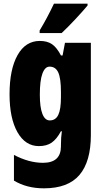

<svg xmlns="http://www.w3.org/2000/svg" viewBox="-20 -786 565 1046"><path d="M312 -484H321L334 -553H475V-50Q475 94 413 167Q351 240 219 240Q126 240 56 198V58Q138 101 214 101Q312 101 312 11V5Q312 -38 317 -71H312Q289 -28 261.5 -9Q234 10 192 10Q118 10 75 -66Q32 -142 32 -272Q32 -408 75.5 -485.5Q119 -563 197 -563Q237 -563 263 -545.5Q289 -528 312 -484ZM197 -270Q197 -201 211 -165.5Q225 -130 251 -130Q283 -130 297.5 -160Q312 -190 312 -256V-285Q312 -359 297.5 -391Q283 -423 250 -423Q225 -423 211 -385Q197 -347 197 -270ZM457 -756Q434 -728 392.5 -683.5Q351 -639 316 -606H196V-620Q236 -686 274 -766H457Z"/></svg>

Font: Noto Sans UI CondBlack
Style: Regular
Weight: 900
Width: 3
Designer: Monotype Design Team
Foundry: Monotype Imaging Inc.
Version: Version 1.001